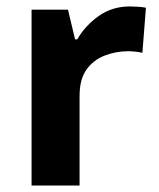

<svg xmlns="http://www.w3.org/2000/svg" viewBox="-20 -576 494 596"><path d="M383 -556Q394 -556 409 -555Q424 -554 433 -552L422 -412Q415 -414 401.5 -415.5Q388 -417 378 -417Q340 -417 305 -403.5Q270 -390 248.5 -360Q227 -330 227 -278V0H78V-546H191L213 -454H220Q244 -496 286 -526Q328 -556 383 -556Z"/></svg>

Font: Noto IKEA Latin
Style: Bold
Weight: 700
Designer: Monotype Design Team
Foundry: Monotype Imaging Inc.
Version: Version 1.0